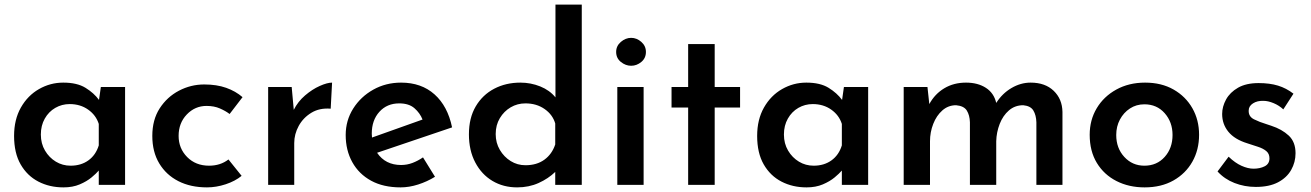

<svg xmlns="http://www.w3.org/2000/svg" viewBox="-20 -801 5682 832"><path d="M255 11Q195 11 146.5 -14Q98 -39 69.5 -88.5Q41 -138 41 -212Q41 -283 70.5 -335Q100 -387 149 -415Q198 -443 254 -443Q314 -443 350.5 -420.5Q387 -398 409 -368L417 -424H522V0H408V-62Q397 -49 376.5 -32Q356 -15 325.5 -2Q295 11 255 11ZM286 -83Q331 -83 363 -106Q395 -129 408 -171V-264Q396 -302 362 -326Q328 -350 282 -350Q248 -350 219.5 -333.5Q191 -317 174 -287Q157 -257 157 -218Q157 -179 175 -148.5Q193 -118 222 -100.5Q251 -83 286 -83Z M1027 -39Q999 -16 958 -2.5Q917 11 877 11Q806 11 753 -16Q700 -43 670 -93Q640 -143 640 -212Q640 -282 672 -331.5Q704 -381 755.5 -408Q807 -435 865 -435Q919 -435 960 -420.5Q1001 -406 1031 -380L975 -307Q958 -320 933 -331Q908 -342 875 -342Q825 -342 789.5 -305Q754 -268 754 -212Q754 -158 791 -120.5Q828 -83 886 -83Q935 -83 970 -110Z M1244 -424 1253 -325Q1271 -361 1302 -387.5Q1333 -414 1365.5 -428.5Q1398 -443 1419 -443L1413 -330Q1365 -334 1329.5 -312.5Q1294 -291 1274.5 -255.5Q1255 -220 1255 -181V0H1142V-424Z M1716 11Q1641 11 1588 -18Q1535 -47 1506.5 -98.5Q1478 -150 1478 -216Q1478 -279 1510.5 -330.5Q1543 -382 1597.5 -412.5Q1652 -443 1718 -443Q1806 -443 1863 -392Q1920 -341 1939 -249L1614 -139Q1650 -86 1718 -86Q1744 -86 1767.5 -95Q1791 -104 1813 -119L1865 -35Q1831 -14 1792 -1.5Q1753 11 1716 11ZM1592 -205 1811 -283Q1800 -311 1776 -332Q1752 -353 1710 -353Q1657 -353 1624 -316.5Q1591 -280 1591 -222Q1591 -214 1592 -205Z M2221 11Q2161 11 2114 -17Q2067 -45 2039.5 -97Q2012 -149 2012 -219Q2012 -290 2041.5 -340Q2071 -390 2121.5 -416.5Q2172 -443 2235 -443Q2280 -443 2321 -426.5Q2362 -410 2387 -379V-781H2501V0H2386V-56Q2356 -27 2314 -8Q2272 11 2221 11ZM2257 -85Q2306 -85 2339 -109Q2372 -133 2386 -175V-266Q2375 -304 2340 -328.5Q2305 -353 2257 -353Q2222 -353 2193 -336Q2164 -319 2146 -289Q2128 -259 2128 -220Q2128 -182 2146 -151.5Q2164 -121 2193 -103Q2222 -85 2257 -85Z M2655 -424H2769V0H2655ZM2650 -576Q2650 -602 2670.5 -619.5Q2691 -637 2715 -637Q2739 -637 2759 -619.5Q2779 -602 2779 -576Q2779 -549 2759 -532.5Q2739 -516 2715 -516Q2691 -516 2670.5 -532.5Q2650 -549 2650 -576Z M2962 -610H3077V-424H3187V-335H3077V0H2962V-335H2890V-424H2962Z M3475 11Q3415 11 3366.5 -14Q3318 -39 3289.5 -88.5Q3261 -138 3261 -212Q3261 -283 3290.5 -335Q3320 -387 3369 -415Q3418 -443 3474 -443Q3534 -443 3570.5 -420.5Q3607 -398 3629 -368L3637 -424H3742V0H3628V-62Q3617 -49 3596.5 -32Q3576 -15 3545.5 -2Q3515 11 3475 11ZM3506 -83Q3551 -83 3583 -106Q3615 -129 3628 -171V-264Q3616 -302 3582 -326Q3548 -350 3502 -350Q3468 -350 3439.5 -333.5Q3411 -317 3394 -287Q3377 -257 3377 -218Q3377 -179 3395 -148.5Q3413 -118 3442 -100.5Q3471 -83 3506 -83Z M3999 -424 4007 -350Q4031 -394 4072 -418.5Q4113 -443 4166 -443Q4217 -443 4252 -420.5Q4287 -398 4297 -355Q4323 -396 4363 -419.5Q4403 -443 4446 -443Q4509 -443 4546 -407.5Q4583 -372 4584 -316V0H4471V-271Q4470 -302 4458 -322Q4446 -342 4414 -345Q4378 -345 4352 -322.5Q4326 -300 4312 -264Q4298 -228 4297 -189V0H4183V-271Q4182 -302 4169.5 -322Q4157 -342 4123 -345Q4089 -345 4063.5 -322.5Q4038 -300 4024 -264Q4010 -228 4010 -189V0H3896V-424Z M4702 -217Q4702 -281 4732.5 -332Q4763 -383 4817.5 -413Q4872 -443 4942 -443Q5013 -443 5065.5 -413Q5118 -383 5147 -332Q5176 -281 5176 -217Q5176 -152 5147 -100.5Q5118 -49 5065 -19Q5012 11 4940 11Q4872 11 4818 -16.5Q4764 -44 4733 -95Q4702 -146 4702 -217ZM4817 -216Q4817 -159 4852 -121Q4887 -83 4939 -83Q4993 -83 5027 -121Q5061 -159 5061 -216Q5061 -272 5027 -310.5Q4993 -349 4939 -349Q4904 -349 4876.5 -331Q4849 -313 4833 -283Q4817 -253 4817 -216Z M5422 9Q5373 9 5329.5 -8Q5286 -25 5256 -58L5304 -122Q5332 -95 5360 -82.5Q5388 -70 5412 -70Q5440 -70 5460.5 -80.5Q5481 -91 5481 -115Q5481 -135 5467 -146.5Q5453 -158 5431 -165Q5409 -172 5385 -180Q5330 -197 5303 -230Q5276 -263 5276 -307Q5276 -339 5293 -370Q5310 -401 5345 -421Q5380 -441 5434 -441Q5482 -441 5518 -430Q5554 -419 5585 -395L5541 -327Q5523 -344 5499 -354Q5475 -364 5455 -364Q5428 -365 5409.5 -353Q5391 -341 5391 -322Q5390 -296 5414 -284Q5438 -272 5468 -263Q5473 -261 5478.5 -259.5Q5484 -258 5489 -256Q5535 -241 5564.5 -213.5Q5594 -186 5594 -137Q5594 -98 5575 -64.5Q5556 -31 5518 -11Q5480 9 5422 9Z"/></svg>

Font: Reem Kufi Medium
Style: Regular
Weight: 500
Designer: Khaled Hosny
Version: Version 1.001